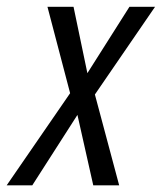

<svg xmlns="http://www.w3.org/2000/svg" viewBox="-63 -555 484 575"><path d="M221.2 -272 293.9 0H216.3L168.9 -210.9L33.7 0H-43L147 -275.9L79.1 -534.7H157.2L198.7 -335.9L324.7 -534.7H401.4Z"/></svg>

Font: Open Sans Hebrew Condensed
Style: Italic
Weight: 400
Width: 3
Italic angle: -12°
Foundry: Ascender Corporation, Yanek Iontef
Version: Version 2.001;PS 002.001;hotconv 1.0.70;makeotf.lib2.5.58329